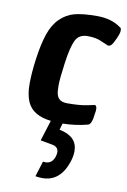

<svg xmlns="http://www.w3.org/2000/svg" viewBox="-89 -566 601 906"><g transform="rotate(10 211.5 -113.0)"><path d="M418 -478Q423 -475 423 -463Q423 -451 411 -424Q399 -397 391 -389.5Q383 -382 376 -384H375L342 -398Q316 -411 274 -411Q232 -411 216 -377Q200 -343 189.5 -266Q179 -189 179 -158.5Q179 -128 183 -115Q192 -82 233 -82Q292 -82 326 -89Q360 -96 363 -96.5Q366 -97 369 -94Q377 -85 371 -56Q366 -4 348 0Q291 15 229 16L220 47Q307 64 307 135Q307 158 298 186Q265 286 179 286Q164 286 146 283L169 209Q175 210 180 210Q214 210 225 173Q228 162 228 154Q228 127 196 122L141 112L172 13Q84 3 58 -56Q43 -90 43 -141.5Q43 -193 52.5 -263Q62 -333 78.5 -382.5Q95 -432 125 -461.5Q155 -491 194 -501.5Q233 -512 302.5 -512Q372 -512 417 -478Z"/></g></svg>

Font: Chau Philomene One
Style: Italic
Weight: 400
Designer: Vicente Lamonaca
Foundry: TipoType
Version: Version 1.002